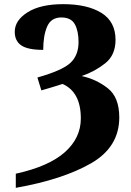

<svg xmlns="http://www.w3.org/2000/svg" viewBox="-20 -744 630 924"><path d="M56 160Q282 120 418 42Q554 -36 554 -179Q554 -276 498.5 -319.5Q443 -363 373 -378Q437 -400 486.5 -439.5Q536 -479 536 -552Q536 -640 468 -682Q400 -724 284 -724Q175 -724 113 -685Q51 -646 51 -591Q51 -547 82.5 -525.5Q114 -504 188 -504Q188 -573 207 -616.5Q226 -660 275 -660Q322 -660 340 -627.5Q358 -595 358 -542Q358 -478 319 -441.5Q280 -405 160 -371L179 -309Q203 -316 230 -324Q257 -332 281 -340Q369 -301 369 -174Q369 -80 292 -11.5Q215 57 56 92Z"/></svg>

Font: Noto Serif SemiCondensed Extra
Style: Regular
Weight: 800
Width: 4
Designer: Monotype Design Team
Foundry: Monotype Imaging Inc.
Version: Version 1.002